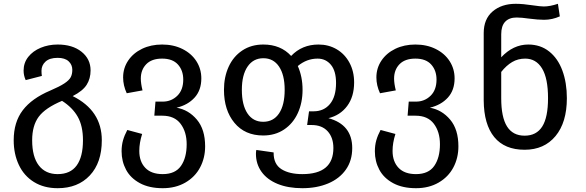

<svg xmlns="http://www.w3.org/2000/svg" viewBox="-20 -773 3080 1009"><path d="M515 -36Q515 82 452 149Q389 216 283 216Q211 216 158.5 183.5Q106 151 79 93.5Q52 36 52 -36Q52 -131 99.5 -193.5Q147 -256 244 -297Q293 -318 318 -334.5Q343 -351 351.5 -367Q360 -383 360 -406Q360 -433 340.5 -451Q321 -469 283 -469Q241 -469 219.5 -449.5Q198 -430 198 -401Q198 -386 200 -374L115 -352Q104 -376 104 -402Q104 -443 128.5 -474Q153 -505 194 -522Q235 -539 283 -539Q361 -539 408.5 -501Q456 -463 456 -403Q456 -360 435.5 -327.5Q415 -295 362 -268Q515 -192 515 -36ZM416 -36Q416 -111 388.5 -159.5Q361 -208 306 -243Q218 -206 183.5 -159.5Q149 -113 149 -36Q149 51 184 96.5Q219 142 283 142Q350 142 383 96.5Q416 51 416 -36Z M1058 -4Q1058 57 1031.5 107Q1005 157 954 186.5Q903 216 835 216Q764 216 715 189.5Q666 163 642.5 119Q619 75 619 22Q619 -9 626.5 -35.5Q634 -62 649 -90L727 -69Q712 -22 712 20Q712 76 743.5 109Q775 142 835 142Q901 142 931 99Q961 56 961 -15Q961 -80 929 -122.5Q897 -165 833 -165H791L797 -239H835Q880 -239 911.5 -269.5Q943 -300 943 -355Q943 -403 915 -434Q887 -465 832 -465Q777 -465 748.5 -435.5Q720 -406 720 -360Q720 -334 729 -298L646 -283Q627 -324 627 -366Q627 -415 653.5 -454.5Q680 -494 726.5 -516.5Q773 -539 832 -539Q892 -539 939 -515.5Q986 -492 1012 -451.5Q1038 -411 1038 -361Q1038 -299 1002.5 -260Q967 -221 908 -207Q971 -196 1014.5 -144.5Q1058 -93 1058 -4Z M1831 5Q1831 71 1797.5 118.5Q1764 166 1704.5 191Q1645 216 1569 216Q1494 216 1439 193.5Q1384 171 1354.5 130Q1325 89 1325 35Q1325 25 1327 15L1418 28V31Q1418 90 1459 116Q1500 142 1569 142Q1732 142 1732 5Q1732 -50 1702 -83Q1672 -116 1618 -116H1594L1604 -188H1628Q1682 -188 1714 -226.5Q1746 -265 1746 -337Q1746 -400 1719 -432.5Q1692 -465 1649 -465Q1592 -465 1545 -426Q1570 -370 1570 -301Q1570 -233 1545 -178.5Q1520 -124 1473 -92.5Q1426 -61 1363 -61Q1267 -61 1212 -127.5Q1157 -194 1157 -301Q1157 -368 1181.5 -422Q1206 -476 1253 -507.5Q1300 -539 1364 -539Q1455 -539 1510 -479Q1567 -539 1654 -539Q1707 -539 1749.5 -514Q1792 -489 1816.5 -443.5Q1841 -398 1841 -340Q1841 -265 1804.5 -216Q1768 -167 1706 -152Q1831 -118 1831 5ZM1476 -301Q1476 -379 1446.5 -423Q1417 -467 1364 -467Q1311 -467 1281 -423Q1251 -379 1251 -301Q1251 -221 1280.5 -177Q1310 -133 1363 -133Q1417 -133 1446.5 -177Q1476 -221 1476 -301Z M2389 -4Q2389 57 2362.5 107Q2336 157 2285 186.5Q2234 216 2166 216Q2095 216 2046 189.5Q1997 163 1973.5 119Q1950 75 1950 22Q1950 -9 1957.5 -35.5Q1965 -62 1980 -90L2058 -69Q2043 -22 2043 20Q2043 76 2074.5 109Q2106 142 2166 142Q2232 142 2262 99Q2292 56 2292 -15Q2292 -80 2260 -122.5Q2228 -165 2164 -165H2122L2128 -239H2166Q2211 -239 2242.5 -269.5Q2274 -300 2274 -355Q2274 -403 2246 -434Q2218 -465 2163 -465Q2108 -465 2079.5 -435.5Q2051 -406 2051 -360Q2051 -334 2060 -298L1977 -283Q1958 -324 1958 -366Q1958 -415 1984.5 -454.5Q2011 -494 2057.5 -516.5Q2104 -539 2163 -539Q2223 -539 2270 -515.5Q2317 -492 2343 -451.5Q2369 -411 2369 -361Q2369 -299 2333.5 -260Q2298 -221 2239 -207Q2302 -196 2345.5 -144.5Q2389 -93 2389 -4Z M2959 -257Q2959 -130 2899.5 -58Q2840 14 2737 14Q2632 14 2577.5 -52.5Q2523 -119 2522 -245V-599Q2522 -673 2569 -713Q2616 -753 2690 -753Q2728 -753 2780 -745Q2820 -739 2838 -739Q2870 -739 2912 -753L2922 -687Q2882 -669 2839 -669Q2808 -669 2762 -675Q2720 -681 2695 -681Q2656 -681 2635 -659Q2614 -637 2614 -593V-472Q2677 -539 2756 -539Q2820 -539 2866 -502.5Q2912 -466 2935.5 -402Q2959 -338 2959 -257ZM2860 -257Q2860 -362 2828.5 -413.5Q2797 -465 2740 -465Q2702 -465 2671.5 -447Q2641 -429 2614 -395V-257Q2614 -157 2644.5 -108.5Q2675 -60 2737 -60Q2799 -60 2829.5 -108Q2860 -156 2860 -257Z"/></svg>

Font: FiraGO
Style: Regular
Weight: 400
Designer: bBox Type
Foundry: bBox Type GmbH
Version: Version 1.001;April 20, 2020;FontCreator 12.0.0.2555 64-bit